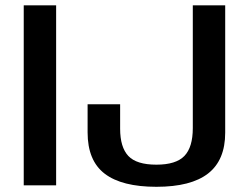

<svg xmlns="http://www.w3.org/2000/svg" viewBox="-20 -695 933 720"><path d="M69 0H190.5V-675H69ZM566.5 5.5Q696.5 5.5 760.5 -44.5Q824.5 -94.5 824.5 -197.5V-675H703V-214.5Q703 -143 671.5 -110.2Q640 -77.5 566.5 -77.5Q492 -77.5 461.2 -110.2Q430.5 -143 430.5 -212.5V-304H308.5V-198.5Q308.5 -92.5 372.8 -43.5Q437 5.5 566.5 5.5Z"/></svg>

Font: Anybody Thin Medium
Style: Regular
Weight: 500
Version: Version 1.113;gftools[0.9.25]